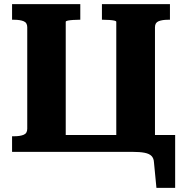

<svg xmlns="http://www.w3.org/2000/svg" viewBox="-20 -730 888 923"><path d="M217 0V-81H648V0ZM38 -710H366V-635H358Q345 -635 330.5 -634Q316 -633 306 -631Q296 -629 296 -625V0H38V-75H49Q76 -75 93.5 -82Q111 -89 111 -111V-599Q111 -621 93.5 -628Q76 -635 49 -635H38ZM470 -710H797V-635H787Q760 -635 742.5 -628Q725 -621 725 -599V-7H539V-625Q539 -629 529.5 -631Q520 -633 506 -634Q492 -635 478 -635H470ZM563 0V-81H822V173H732L720 49Q719 31 708.5 20Q698 9 675.5 4.5Q653 0 615 0Z"/></svg>

Font: Roboto Serif
Style: Bold
Weight: 700
Designer: Greg Gazdowicz
Foundry: Commercial Type
Version: Version 1.008